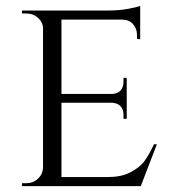

<svg xmlns="http://www.w3.org/2000/svg" viewBox="-20 -636 586 656"><path d="M55 -10C55 -10 55 0 55 0C55 0 461 0 461 0C461 0 516 -143 516 -143C516 -143 506 -143 506 -143C506 -143 506 -143 506 -143C495 -119 484 -100 473 -85C462 -70 446 -58 425 -47C404 -36 378 -31 347 -31C347 -31 190 -31 190 -31C190 -31 190 -285 190 -285C190 -285 364 -285 364 -285C364 -285 364 -285 364 -285C370 -284 376 -283 381 -281C381 -281 381 -281 381 -281C395 -274 402 -262 402 -243C402 -243 402 -230 402 -230C402 -230 413 -230 413 -230C413 -230 413 -370 413 -370C413 -370 402 -370 402 -370C402 -370 402 -357 402 -357C402 -357 402 -357 402 -357C402 -345 399 -335 392 -327C385 -319 374 -315 361 -315C361 -315 190 -315 190 -315C190 -315 190 -569 190 -569C190 -569 398 -569 398 -569C398 -569 398 -569 398 -569C413 -569 425 -564 434 -554C443 -544 448 -532 448 -518C448 -518 448 -503 448 -503C448 -503 459 -502 459 -502C459 -502 459 -616 459 -616C459 -616 459 -616 459 -616C453 -613 440 -610 419 -606C398 -602 374 -600 347 -600C347 -600 55 -600 55 -600C55 -600 55 -590 55 -590C55 -590 69 -590 69 -590C69 -590 69 -590 69 -590C85 -590 99 -585 110 -575C121 -565 127 -553 127 -538C127 -538 127 -63 127 -63C127 -63 127 -63 127 -63C126 -48 121 -36 110 -26C99 -15 85 -10 69 -10C69 -10 55 -10 55 -10Z"/></svg>

Font: Cinzel Utterance
Style: Regular
Weight: 500
Designer: Natanael Gama
Foundry: ""
Version: ""